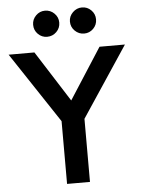

<svg xmlns="http://www.w3.org/2000/svg" viewBox="-63 -1027 794 1076"><g transform="rotate(-5 334.0 -489.0)"><path d="M231 -831.1Q201.2 -831.1 179.7 -852.5Q158.2 -874 158.2 -904.8Q158.2 -934.6 179.7 -956.3Q201.2 -978 231 -978Q261.7 -978 283.4 -956.5Q305.2 -935.1 305.2 -904.8Q305.2 -874 283.4 -852.5Q261.7 -831.1 231 -831.1ZM365.2 -904.8Q365.2 -934.6 387.2 -956.3Q409.2 -978 439.2 -978Q469.2 -978 490.7 -956.5Q512.2 -935.1 512.2 -904.8Q512.2 -874 490.7 -852.5Q469.2 -831.1 439.2 -831.1Q409.2 -831.1 387.2 -852.5Q365.2 -874 365.2 -904.8ZM398.9 -355V0H270V-353L6.8 -750H151.9L334 -463.9L518.1 -750H661.1Z"/></g></svg>

Font: Oakes Grotesk
Style: SemiBold
Weight: 600
Designer: Samuel Oakes
Foundry: Samuel Oakes
Version: Version 1.0 | wf-rip DC20170320